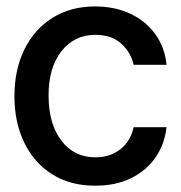

<svg xmlns="http://www.w3.org/2000/svg" viewBox="-20 -573 568 604"><path d="M279.8 11.2Q200.7 11.2 143.8 -24.9Q86.9 -61 56.2 -124.5Q25.4 -188 25.4 -270Q25.4 -353.5 56.6 -417.2Q87.9 -481 145 -516.8Q202.1 -552.7 278.8 -552.7Q341.3 -552.7 389.9 -529.8Q438.5 -506.8 468.5 -465.6Q498.5 -424.3 503.9 -369.1H400.4Q392.1 -407.7 361.8 -435.5Q331.5 -463.4 280.3 -463.4Q213.9 -463.4 173.3 -411.9Q132.8 -360.4 132.8 -272.5Q132.8 -183.6 172.9 -130.9Q212.9 -78.1 280.3 -78.1Q326.2 -78.1 358.4 -103.3Q390.6 -128.4 400.4 -172.9H503.9Q498 -119.6 469.5 -78.1Q440.9 -36.6 392.6 -12.7Q344.2 11.2 279.8 11.2Z"/></svg>

Font: Inter Tight Medium
Style: Regular
Weight: 500
Designer: Rasmus Andersson
Foundry: rsms
Version: Version 3.004; ttfautohint (v1.8.4.7-5d5b)